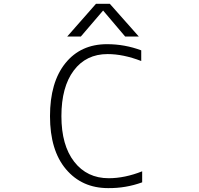

<svg xmlns="http://www.w3.org/2000/svg" viewBox="-20 -972 1040 1003"><path d="M705.1 -781.2H633.8L518.6 -917L402.3 -781.2H331.1L481.4 -952.1H553.7ZM722.7 -77.1V-19.5Q636.7 11.7 544.9 10.7Q408.2 10.7 324.7 -87.9Q241.2 -186.5 241.2 -365.2Q241.2 -542 321.3 -641.6Q401.4 -741.2 539.1 -741.2Q631.8 -741.2 717.8 -709V-653.3Q624 -689.5 542 -689.5Q429.7 -689.5 365.2 -603.5Q300.8 -517.6 300.8 -365.2Q300.8 -212.9 367.7 -127Q434.6 -41 547.9 -41Q631.8 -41 722.7 -77.1Z"/></svg>

Font: Gen Shin Gothic Monospace Light
Style: Regular
Weight: 300
Designer: [Source Han Sans]
Ryoko NISHIZUKA  (kana & ideographs); Paul D. Hunt (Latin, Greek & Cyrillic); Wenlong ZHANG  (bopomofo
Version: Version 1.002.20150607